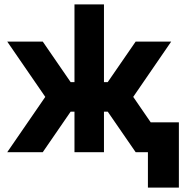

<svg xmlns="http://www.w3.org/2000/svg" viewBox="-20 -688 829 868"><path d="M12.7 -500 184.7 -250 12.7 0H173.3L345.3 -250L173.3 -500ZM754 -500H593.3L421 -250L593.3 0H754L582.3 -250ZM316.7 -668V-316.7H198V-183.3H316.7V0H450V-183.3H569V-316.7H450V-668ZM648.7 160H788.7V-135H648.7Z"/></svg>

Font: Unageo Variable
Style: Regular
Weight: 300
Designer: Richard Sepsi
Foundry: Richard Sepsi
Version: Version 2.200